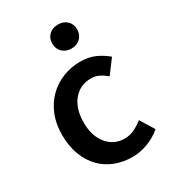

<svg xmlns="http://www.w3.org/2000/svg" viewBox="-176 -803 815 909"><g transform="rotate(-30 231.0 -348.0)"><path d="M278 12Q228 12 184.5 -5Q141 -22 109 -55Q77 -88 59 -136Q41 -184 41 -245Q41 -306 61 -354Q81 -402 115 -435Q149 -468 193.5 -485.5Q238 -503 287 -503Q335 -503 369.5 -487Q404 -471 431 -448L375 -373Q355 -390 335.5 -399.5Q316 -409 293 -409Q233 -409 196 -364.5Q159 -320 159 -245Q159 -171 195.5 -126.5Q232 -82 290 -82Q319 -82 344.5 -94.5Q370 -107 391 -124L438 -48Q403 -18 361.5 -3Q320 12 278 12ZM285 -577Q255 -577 236 -595.5Q217 -614 217 -643Q217 -672 236 -690Q255 -708 285 -708Q315 -708 334 -690Q353 -672 353 -643Q353 -614 334 -595.5Q315 -577 285 -577Z"/></g></svg>

Font: Processing Sans Pro Semibold
Style: Regular
Weight: 600
Designer: Paul D. Hunt
Foundry: Adobe Systems Incorporated
Version: Version 2.020;PS 2.000;hotconv 1.0.86;makeotf.lib2.5.63406